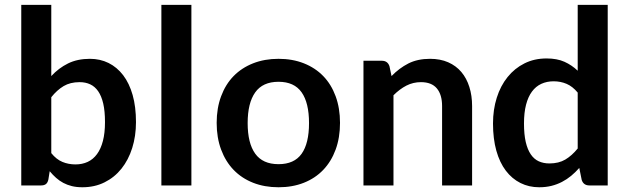

<svg xmlns="http://www.w3.org/2000/svg" viewBox="-20 -763 2588 790"><path d="M67.5 0V-743H191V-450Q221.5 -483 260 -502Q298.5 -521 350 -521Q392 -521 426.8 -503.8Q461.5 -486.5 486.8 -453.5Q512 -420.5 525.8 -372Q539.5 -323.5 539.5 -260.5Q539.5 -203 524 -154Q508.5 -105 479.8 -69Q451 -33 410.2 -12.8Q369.5 7.5 319 7.5Q295 7.5 275.8 2.8Q256.5 -2 240.5 -10.5Q224.5 -19 210.8 -31.2Q197 -43.5 184.5 -58.5L179 -24Q176 -11 168.8 -5.5Q161.5 0 149 0ZM307.5 -425Q269 -425 241.8 -408.8Q214.5 -392.5 191 -363V-133Q212 -107 236.8 -96.8Q261.5 -86.5 290.5 -86.5Q318.5 -86.5 341 -97Q363.5 -107.5 379.2 -129Q395 -150.5 403.5 -183.2Q412 -216 412 -260.5Q412 -305.5 404.8 -336.8Q397.5 -368 384 -387.5Q370.5 -407 351.2 -416Q332 -425 307.5 -425Z M767.5 -743V0H644V-743Z M1126 -521Q1183.5 -521 1230.2 -502.5Q1277 -484 1310 -450Q1343 -416 1361 -367Q1379 -318 1379 -257.5Q1379 -196.5 1361 -147.5Q1343 -98.5 1310 -64Q1277 -29.5 1230.2 -11Q1183.5 7.5 1126 7.5Q1068.5 7.5 1021.5 -11Q974.5 -29.5 941.2 -64Q908 -98.5 889.8 -147.5Q871.5 -196.5 871.5 -257.5Q871.5 -318 889.8 -367Q908 -416 941.2 -450Q974.5 -484 1021.5 -502.5Q1068.5 -521 1126 -521ZM1126 -87.5Q1190.5 -87.5 1221 -130.2Q1251.5 -173 1251.5 -256.5Q1251.5 -340 1221 -383.2Q1190.5 -426.5 1126 -426.5Q1061 -426.5 1030 -382.8Q999 -339 999 -256.5Q999 -174 1030 -130.8Q1061 -87.5 1126 -87.5Z M1475.5 0V-513H1551Q1575 -513 1582.5 -490.5L1591 -450Q1622.5 -482.5 1660.2 -501.8Q1698 -521 1749.5 -521Q1791.5 -521 1824 -506.8Q1856.5 -492.5 1878.2 -466.8Q1900 -441 1911.2 -405.2Q1922.5 -369.5 1922.5 -326.5V0H1799V-326.5Q1799 -373.5 1777.5 -399.2Q1756 -425 1712 -425Q1680 -425 1652.2 -410.8Q1624.5 -396.5 1599 -371V0Z M2405 0Q2381 0 2373.5 -22.5L2363.5 -72Q2347.5 -54 2330 -39.5Q2312.5 -25 2292.2 -14.5Q2272 -4 2248.8 1.8Q2225.5 7.5 2198.5 7.5Q2156.5 7.5 2121.5 -10Q2086.5 -27.5 2061.2 -60.8Q2036 -94 2022.2 -143Q2008.5 -192 2008.5 -255Q2008.5 -312 2024 -361Q2039.5 -410 2068.5 -446Q2097.5 -482 2138 -502.2Q2178.5 -522.5 2229 -522.5Q2272 -522.5 2302.5 -508.8Q2333 -495 2357 -472V-743H2480.5V0ZM2240.5 -90.5Q2279 -90.5 2306 -106.5Q2333 -122.5 2357 -152V-382Q2336 -407.5 2311.2 -418Q2286.5 -428.5 2258 -428.5Q2230 -428.5 2207.2 -418Q2184.5 -407.5 2168.8 -386.2Q2153 -365 2144.5 -332.2Q2136 -299.5 2136 -255Q2136 -210 2143.2 -178.8Q2150.5 -147.5 2164 -127.8Q2177.5 -108 2197 -99.2Q2216.5 -90.5 2240.5 -90.5Z"/></svg>

Font: Lato TR
Style: Bold
Weight: 700
Designer: Lukasz Dziedzic
Foundry: tyPoland Lukasz Dziedzic
Version: Version 1.104 2013